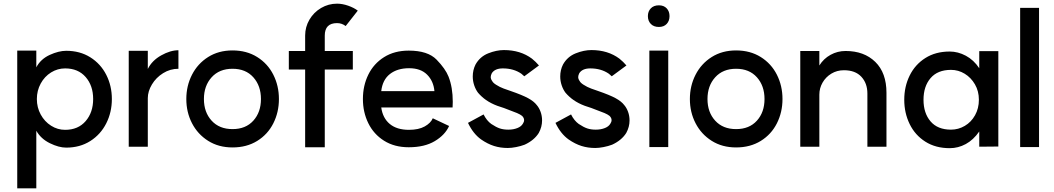

<svg xmlns="http://www.w3.org/2000/svg" viewBox="-20 -793 5746 1047"><path d="M488 -253Q488 -326 447 -373Q406 -420 335 -420Q294 -420 258.5 -398Q223 -376 202 -337.5Q181 -299 181 -253Q181 -207 202 -168.5Q223 -130 258.5 -107.5Q294 -85 335 -85Q406 -85 447 -132.5Q488 -180 488 -253ZM74 -517H178V-426Q202 -471 251 -493.5Q300 -516 341 -516Q416 -516 472.5 -480.5Q529 -445 559.5 -385Q590 -325 590 -253Q590 -181 559.5 -120.5Q529 -60 472.5 -24Q416 12 341 12Q301 12 252 -12Q203 -36 178 -80V234H74Z M953 -519V-418Q908 -418 869.5 -394Q831 -370 808.5 -332.5Q786 -295 786 -258V7H682V-516H786V-417Q809 -463 859 -491Q909 -519 953 -519Z M1403 -253Q1403 -325 1361.5 -371.5Q1320 -418 1248 -418Q1176 -418 1134 -371.5Q1092 -325 1092 -253Q1092 -181 1134 -135Q1176 -89 1248 -89Q1320 -89 1361.5 -135Q1403 -181 1403 -253ZM1248 -518Q1325 -518 1382.5 -482Q1440 -446 1470.5 -385.5Q1501 -325 1501 -253Q1501 -181 1470.5 -120.5Q1440 -60 1382.5 -24.5Q1325 11 1248 11Q1172 11 1115 -25Q1058 -61 1027 -121Q996 -181 996 -253Q996 -325 1027 -385.5Q1058 -446 1115 -482Q1172 -518 1248 -518Z M1644 10V-414H1555V-515H1644V-599Q1644 -646 1667.5 -686Q1691 -726 1731 -749.5Q1771 -773 1818 -773Q1847 -773 1878.5 -762Q1910 -751 1931 -735L1865 -651Q1844 -667 1818 -667Q1751 -667 1751 -599V-515H1904V-414H1751V10Z M2211 -421Q2147 -421 2106.5 -389.5Q2066 -358 2059 -296H2349Q2344 -351 2309 -386Q2274 -421 2211 -421ZM2209 -517Q2313 -517 2361 -467.5Q2409 -418 2426 -375Q2449 -316 2449 -238L2448 -207H2059Q2067 -149 2105.5 -117Q2144 -85 2210 -85Q2263 -85 2296 -103.5Q2329 -122 2340 -148L2429 -106Q2407 -57 2351 -23.5Q2295 10 2209 10Q2131 10 2074.5 -25.5Q2018 -61 1988.5 -121Q1959 -181 1959 -253Q1959 -326 1988.5 -386Q2018 -446 2074.5 -481.5Q2131 -517 2209 -517Z M2603 -33Q2560 -64 2532 -123L2617 -169Q2634 -135 2659 -117Q2686 -99 2706 -92.5Q2726 -86 2752 -86Q2780 -86 2802 -95Q2822 -103 2831 -118Q2838 -128 2838 -138Q2838 -150 2827 -161Q2817 -169 2799.5 -176.5Q2782 -184 2728 -204L2692 -216Q2657 -229 2630 -248Q2607 -264 2587 -287Q2574 -304 2566 -327.5Q2558 -351 2558 -376Q2558 -411 2573 -441Q2597 -484 2642 -502Q2687 -520 2728 -520Q2818 -520 2881 -473Q2902 -456 2919 -436L2839 -377L2823 -391Q2781 -420 2722 -420Q2679 -420 2662 -394Q2656 -382 2656 -373Q2656 -362 2664 -351Q2669 -341 2685 -331Q2705 -318 2727 -310L2764 -297Q2828 -275 2860 -257.5Q2892 -240 2907 -220Q2920 -205 2928 -183Q2936 -161 2936 -136Q2936 -101 2918 -68Q2893 -28 2841 -4Q2820 4 2794.5 9Q2769 14 2749 14Q2709 14 2674 3Q2639 -8 2603 -33Z M3080 -33Q3037 -64 3009 -123L3094 -169Q3111 -135 3136 -117Q3163 -99 3183 -92.5Q3203 -86 3229 -86Q3257 -86 3279 -95Q3299 -103 3308 -118Q3315 -128 3315 -138Q3315 -150 3304 -161Q3294 -169 3276.5 -176.5Q3259 -184 3205 -204L3169 -216Q3134 -229 3107 -248Q3084 -264 3064 -287Q3051 -304 3043 -327.5Q3035 -351 3035 -376Q3035 -411 3050 -441Q3074 -484 3119 -502Q3164 -520 3205 -520Q3295 -520 3358 -473Q3379 -456 3396 -436L3316 -377L3300 -391Q3258 -420 3199 -420Q3156 -420 3139 -394Q3133 -382 3133 -373Q3133 -362 3141 -351Q3146 -341 3162 -331Q3182 -318 3204 -310L3241 -297Q3305 -275 3337 -257.5Q3369 -240 3384 -220Q3397 -205 3405 -183Q3413 -161 3413 -136Q3413 -101 3395 -68Q3370 -28 3318 -4Q3297 4 3271.5 9Q3246 14 3226 14Q3186 14 3151 3Q3116 -8 3080 -33Z M3624 -517V9H3521V-517ZM3573 -764Q3600 -764 3615.5 -747.5Q3631 -731 3631 -705Q3631 -679 3615.5 -662.5Q3600 -646 3573 -646Q3545 -646 3529 -662.5Q3513 -679 3513 -705Q3513 -731 3529 -747.5Q3545 -764 3573 -764Z M4149 -253Q4149 -325 4107.5 -371.5Q4066 -418 3994 -418Q3922 -418 3880 -371.5Q3838 -325 3838 -253Q3838 -181 3880 -135Q3922 -89 3994 -89Q4066 -89 4107.5 -135Q4149 -181 4149 -253ZM3994 -518Q4071 -518 4128.5 -482Q4186 -446 4216.5 -385.5Q4247 -325 4247 -253Q4247 -181 4216.5 -120.5Q4186 -60 4128.5 -24.5Q4071 11 3994 11Q3918 11 3861 -25Q3804 -61 3773 -121Q3742 -181 3742 -253Q3742 -325 3773 -385.5Q3804 -446 3861 -482Q3918 -518 3994 -518Z M4582 -410Q4544 -410 4513.5 -391.5Q4483 -373 4465.5 -342.5Q4448 -312 4448 -277V7H4344V-515H4448V-436Q4471 -473 4509 -494Q4547 -515 4591 -515Q4692 -515 4753 -455.5Q4814 -396 4814 -287V7H4710V-283Q4710 -339 4677 -374.5Q4644 -410 4582 -410Z M5318 -249Q5318 -296 5296.5 -333Q5275 -370 5240.5 -391Q5206 -412 5166 -412Q5093 -412 5054.5 -367Q5016 -322 5016 -249Q5016 -176 5054.5 -131Q5093 -86 5166 -86Q5206 -86 5241 -106.5Q5276 -127 5297 -164.5Q5318 -202 5318 -249ZM5159 -512Q5204 -512 5247 -489Q5290 -466 5320 -421V-514H5424V6L5320 7V-76Q5288 -30 5246.5 -7.5Q5205 15 5159 15Q5082 15 5026 -20.5Q4970 -56 4940.5 -116.5Q4911 -177 4911 -249Q4911 -321 4940.5 -381Q4970 -441 5026 -476.5Q5082 -512 5159 -512Z M5646 -750V9H5543V-750Z"/></svg>

Font: SUIT SemiBold
Style: Regular
Weight: 600
Designer: Sunn Youn; Korean Glyphs from Source Han Sans (Sandoll Communications; Soo-young Jang, Joo-yeon Kang)
Foundry: Sunn
Version: Version 1.140